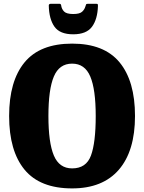

<svg xmlns="http://www.w3.org/2000/svg" viewBox="-20 -1004 782 1041"><path d="M29.5 -375Q29.5 -564.5 113.2 -666Q197 -767.5 371 -767.5Q544.5 -767.5 628.2 -666Q712 -564.5 712 -375Q712 -185.5 624.5 -84Q537 17.5 371 17.5Q197 17.5 113.2 -84Q29.5 -185.5 29.5 -375ZM242.5 -375Q242.5 -230.5 272 -160.8Q301.5 -91 371 -91Q447.5 -91 473.2 -160.8Q499 -230.5 499 -375Q499 -519.5 469.5 -589.2Q440 -659 371 -659Q301.5 -659 272 -589.2Q242.5 -519.5 242.5 -375ZM377 -818Q304.5 -818 275.2 -859.5Q246 -901 244.5 -974Q244.5 -983.5 256 -983.5H302.5Q310 -983.5 311.5 -975.5Q314 -955.5 327.2 -941.8Q340.5 -928 377 -928Q411.5 -928 425 -940.2Q438.5 -952.5 443 -969Q445.5 -976 446.8 -979.8Q448 -983.5 457 -983.5H501Q508.5 -983.5 509.8 -981.2Q511 -979 511 -971.5Q509 -900 478.8 -859Q448.5 -818 377 -818Z"/></svg>

Font: Besley* Narrow Heavy
Style: Regular
Weight: 800
Width: 4
Designer: Owen Earl
Foundry: indestructible type*
Version: Version 3.000; ttfautohint (v1.8.3)